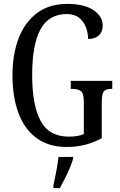

<svg xmlns="http://www.w3.org/2000/svg" viewBox="-20 -744 616 985"><path d="M322 10Q229 10 167 -36Q105 -82 74.5 -164.5Q44 -247 44 -358Q44 -466 76 -548.5Q108 -631 170.5 -677.5Q233 -724 326 -724Q412 -724 459.5 -692Q507 -660 507 -613Q507 -581 487 -562.5Q467 -544 432 -544Q432 -574 421 -603.5Q410 -633 386 -652.5Q362 -672 323 -672Q231 -672 188 -594Q145 -516 145 -358Q145 -206 188 -124.5Q231 -43 334 -43Q354 -43 374 -46Q394 -49 410 -56V-221Q410 -266 394.5 -277Q379 -288 352 -288H343V-329H556V-288H549Q526 -288 514 -276.5Q502 -265 502 -217V-35Q461 -13 417.5 -1.5Q374 10 322 10ZM254 208Q261 174 268.5 136Q276 98 280 61H355V71Q349 92 337.5 119Q326 146 312.5 173Q299 200 287 221H254Z"/></svg>

Font: Noto Serif Bengali ExtraCondensed
Style: Regular
Weight: 400
Width: 2
Designer: Juan Bruce, Universal Thirst, Indian Type Foundry and the Monotype Design Team.
Foundry: Monotype Imaging Inc.
Version: Version 2.003; ttfautohint (v1.8.4.7-5d5b)